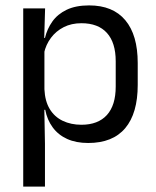

<svg xmlns="http://www.w3.org/2000/svg" viewBox="-20 -519 577 711"><path d="M306.5 10.5Q261.5 10.5 228.5 -4.5Q195.5 -19.5 175 -47.5Q154.5 -75.5 147.5 -112.5H121L144.5 -188.5Q146.5 -144.5 164.2 -115.2Q182 -86 212.5 -71.5Q243 -57 281.5 -57Q343 -57 375.8 -93Q408.5 -129 408.5 -198.5V-292Q408.5 -361 376 -397Q343.5 -433 281.5 -433Q244.5 -433 216 -418.5Q187.5 -404 168.8 -379Q150 -354 143 -322L123 -378.5H146.5Q154.5 -412 173.8 -439.2Q193 -466.5 226.8 -482.8Q260.5 -499 310 -499Q398 -499 444 -444.2Q490 -389.5 490 -285.5V-204.5Q490 -99.5 443.8 -44.5Q397.5 10.5 306.5 10.5ZM66 172V-488H147L143.5 -370.5L144.5 -345.5V-140L144 -123.5L146.5 13.5V172Z"/></svg>

Font: Anek Odia
Style: Regular
Weight: 400
Designer: Yesha Goshar & Mahesh Sahu (Odia), Yesha Goshar (Latin)
Foundry: Ek Type
Version: Version 1.003